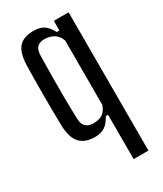

<svg xmlns="http://www.w3.org/2000/svg" viewBox="-202 -685 818 962"><g transform="rotate(-30 207.5 -204.0)"><path d="M274.7 200V-56.3H261.3Q242.8 -21.3 220.1 -6.9Q197.4 7.6 163.1 7.6Q108.2 7.6 78.5 -22.5Q48.8 -52.6 45.8 -121.6Q44.7 -156 44.2 -203Q43.7 -250 43.7 -300.8Q43.7 -351.6 44.3 -398Q44.8 -444.5 45.8 -478.4Q48.8 -547.9 76.1 -577.8Q103.4 -607.6 158.6 -607.6Q199.3 -607.6 221.3 -591.9Q243.2 -576.2 259.5 -544.1H274.7V-600H360.2V200ZM191.7 -56.1Q223.8 -56.1 243.6 -69.1Q263.3 -82 274.7 -113.8V-486.6Q264 -516.4 240.6 -530.4Q217.1 -544.3 187.4 -544.3Q159.6 -544.3 145.4 -530.3Q131.3 -516.4 130.2 -484Q128.9 -426.4 128.2 -363.3Q127.5 -300.3 128.1 -236.9Q128.7 -173.5 130.8 -115.6Q131.9 -84.2 147.4 -70.2Q163 -56.1 191.7 -56.1Z"/></g></svg>

Font: Big Shoulders Thin
Style: Regular
Weight: 100
Version: Version 2.002